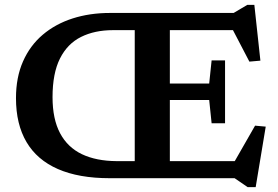

<svg xmlns="http://www.w3.org/2000/svg" viewBox="-20 -736 1150 793"><path d="M909.5 -486.5V-357V-227H854L844 -323H605V-391H844L854 -486.5ZM536.5 -682.5H681.5V0H536.5ZM433 0Q305.5 0 219.2 -37.8Q133 -75.5 89.5 -149.2Q46 -223 46 -330.5Q46 -416.5 75 -482.2Q104 -548 156.5 -592.5Q209 -637 279.8 -659.8Q350.5 -682.5 434 -682.5H945L1001.5 -716H1030.5L1055.5 -485.5L1010 -481.5L925 -644.5L967.5 -611.5H447Q371 -611.5 314.8 -583.5Q258.5 -555.5 227.8 -494.5Q197 -433.5 197 -334.5Q197 -244.5 228 -186Q259 -127.5 318.2 -99.2Q377.5 -71 462 -70.5H966.5L931 -38L1033.5 -217L1077.5 -213L1036 37H1003L949 0Z"/></svg>

Font: Newsreader SemiBold
Style: Regular
Weight: 600
Designer: Hugues Gentile
Foundry: Production Type
Version: Version 1.003